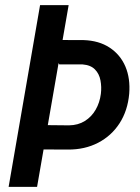

<svg xmlns="http://www.w3.org/2000/svg" viewBox="-20 -731 549 751"><path d="M136.7 -710.9H248.5L125 0H13.7ZM161.6 -574.7 306.6 -574.2Q367.2 -572.3 408.9 -544.7Q450.7 -517.1 470.5 -470.7Q490.2 -424.3 485.4 -364.3Q479.5 -298.3 447.8 -249Q416 -199.7 363.8 -172.6Q311.5 -145.5 245.6 -146L133.3 -146.5L149.9 -241.7L250 -240.7Q285.6 -241.2 312 -257.8Q338.4 -274.4 354.2 -302Q370.1 -329.6 374.5 -363.8Q377.9 -390.6 373 -416.5Q368.2 -442.4 351.3 -459.5Q334.5 -476.6 303.2 -479H211.9Z"/></svg>

Font: Roboto Condensed Medium
Style: Italic
Weight: 500
Italic angle: -12°
Designer: Christian Robertson
Foundry: Google
Version: Version 3.0; 2020